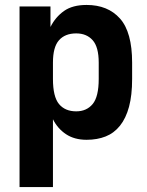

<svg xmlns="http://www.w3.org/2000/svg" viewBox="-20 -556 595 776"><path d="M59 -530H184V-447Q204 -487 238.5 -511.5Q273 -536 330 -536Q416 -536 465 -481Q514 -426 514 -303V-237Q514 -171 501.5 -124.5Q489 -78 465 -48Q441 -18 407 -4.5Q373 9 330 9Q281 9 247 -13.5Q213 -36 194 -74V200H59ZM288 -106Q330 -106 354.5 -135.5Q379 -165 379 -237V-303Q379 -366 354.5 -393.5Q330 -421 288 -421Q243 -421 218.5 -393.5Q194 -366 194 -303V-237Q194 -165 218.5 -135.5Q243 -106 288 -106Z"/></svg>

Font: Golos UI
Style: Bold
Weight: 700
Designer: A.Korolkova, Vitaly Kuzmin
Foundry: ParaType Ltd
Version: Version 2.000